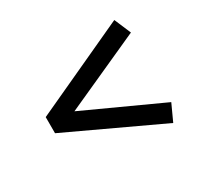

<svg xmlns="http://www.w3.org/2000/svg" viewBox="-95 -559 690 655"><g transform="rotate(-30 250.0 -231.5)"><path d="M50.3 -200.2V-263.7L418.5 -433.6L446.3 -368.2L145 -231.9L446.8 -93.8L417 -28.8Z"/></g></svg>

Font: Vesper Libre
Style: Regular
Weight: 400
Designer: Robert Keller & Kimya Gandhi
Foundry: Mota Italic
Version: Version 1.058